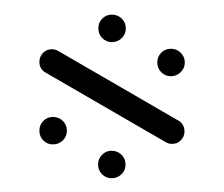

<svg xmlns="http://www.w3.org/2000/svg" viewBox="-20 -539 314 269"><path d="M200.4 -451.5Q200.4 -459.6 205.9 -465.2Q211.5 -470.7 219.3 -470.7Q227.4 -470.7 233.1 -465.2Q238.9 -459.6 238.9 -451.5Q238.9 -443.3 233.1 -437.8Q227.4 -432.2 219.3 -432.2Q211.5 -432.2 205.9 -437.8Q200.4 -443.3 200.4 -451.5ZM35.2 -355.9Q35.2 -364.1 40.7 -369.6Q46.3 -375.2 54.1 -375.2Q62.2 -375.2 68 -369.6Q73.7 -364.1 73.7 -355.9Q73.7 -347.8 68 -342.2Q62.2 -336.7 54.1 -336.7Q46.3 -336.7 40.7 -342.2Q35.2 -347.8 35.2 -355.9ZM117.4 -308.5Q117.4 -316.7 123 -322.2Q128.5 -327.8 136.3 -327.8Q144.4 -327.8 150.2 -322.2Q155.9 -316.7 155.9 -308.5Q155.9 -300.4 150.2 -294.8Q144.4 -289.3 136.3 -289.3Q128.5 -289.3 123 -294.8Q117.4 -300.4 117.4 -308.5ZM35.2 -452.2Q35.2 -459.6 40.2 -464.8Q45.2 -470 52.6 -470Q57.4 -470 61.9 -467.4L230 -370Q234.1 -367.8 236.3 -363.7Q238.5 -359.6 238.5 -354.8Q238.5 -347.8 233.5 -342.6Q228.5 -337.4 221.1 -337.4Q216.3 -337.4 211.9 -340L43.7 -437.4Q39.6 -439.6 37.4 -443.5Q35.2 -447.4 35.2 -452.2ZM117.8 -499.3Q117.8 -507.4 123.3 -513Q128.9 -518.5 136.7 -518.5Q144.8 -518.5 150.6 -513Q156.3 -507.4 156.3 -499.3Q156.3 -491.1 150.6 -485.6Q144.8 -480 136.7 -480Q128.9 -480 123.3 -485.6Q117.8 -491.1 117.8 -499.3Z"/></svg>

Font: 26F Galaxy Hebrew Light
Style: Regular
Weight: 300
Designer: C₂₉H₂₅N₃O₅
Version: Version 1.000